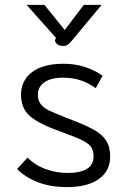

<svg xmlns="http://www.w3.org/2000/svg" viewBox="-20 -756 521 786"><path d="M50 -64 93 -111Q121 -81 165 -64.5Q209 -48 255 -48Q363 -48 363 -115Q363 -139 353.5 -153.5Q344 -168 317 -181.5Q290 -195 234 -215Q143 -247 104.5 -279Q66 -311 66 -368Q66 -426 111 -460.5Q156 -495 240 -495Q289 -495 330 -481Q371 -467 400 -446L372 -395Q341 -417 309 -427.5Q277 -438 239 -438Q188 -438 161.5 -419Q135 -400 135 -368Q135 -345 147 -329.5Q159 -314 180 -304Q201 -294 244 -277Q249 -274 254.5 -272.5Q260 -271 264 -269Q330 -244 364 -225Q398 -206 414.5 -180.5Q431 -155 431 -115Q431 -56 384.5 -23Q338 10 254 10Q188 10 136.5 -9.5Q85 -29 50 -64ZM207 -596 209 -601 89 -736H162L245 -633L323 -736H396L272 -587Q262 -576 256 -572Q250 -568 239 -568Q220 -568 211 -578Q202 -588 207 -596Z"/></svg>

Font: Niramit Light
Style: Regular
Weight: 300
Designer: Katatrad Aksorn Co.,Ltd.
Foundry: Cadson Demak Co.,Ltd.
Version: Version 1.000; ttfautohint (v1.6)